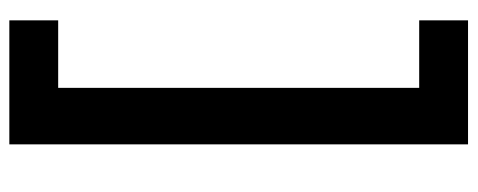

<svg xmlns="http://www.w3.org/2000/svg" viewBox="-318 -512 998 401"><g transform="rotate(-90 180.5 -311.0)"><path d="M339 -688H198V66H339V168H80V-790H339Z"/></g></svg>

Font: Prodigy Sans SemiBold
Style: Regular
Weight: 600
Designer: Wei Huang
Foundry: Wei Huang
Version: Version 1.003; ttfautohint (v1.8.3)